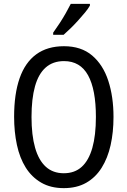

<svg xmlns="http://www.w3.org/2000/svg" viewBox="-20 -963 659 993"><path d="M567 -358Q567 -279 552 -212Q537 -145 505.5 -95Q474 -45 425.5 -17.5Q377 10 310 10Q242 10 193 -18.5Q144 -47 113 -96.5Q82 -146 67.5 -213.5Q53 -281 53 -359Q53 -477 81.5 -558.5Q110 -640 167.5 -682Q225 -724 311 -724Q400 -724 456.5 -676Q513 -628 540 -545.5Q567 -463 567 -358ZM143 -358Q143 -264 161.5 -199Q180 -134 217 -100.5Q254 -67 310 -67Q366 -67 402.5 -100Q439 -133 457.5 -198Q476 -263 476 -358Q476 -500 435.5 -573.5Q395 -647 311 -647Q254 -647 216.5 -614Q179 -581 161 -516.5Q143 -452 143 -358ZM445 -934Q436 -918 419.5 -898Q403 -878 383.5 -856.5Q364 -835 344.5 -816Q325 -797 309 -783H255V-794Q273 -819 289.5 -844.5Q306 -870 320.5 -895.5Q335 -921 346 -943H445Z"/></svg>

Font: Noto Sans Khmer Condensed
Style: Regular
Weight: 400
Width: 3
Designer: Danh Hong and the Monotype Design Team
Foundry: Monotype Imaging Inc.
Version: Version 2.004